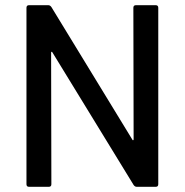

<svg xmlns="http://www.w3.org/2000/svg" viewBox="-20 -720 713 740"><path d="M504 -700H580Q590 -700 590 -690V-10Q590 0 580 0H507Q500 0 495 -7L182 -518Q181 -521 179 -520.5Q177 -520 177 -517L178 -10Q178 0 168 0H92Q82 0 82 -10V-690Q82 -700 92 -700H166Q173 -700 178 -693L490 -182Q491 -179 493 -179.5Q495 -180 495 -183L494 -690Q494 -700 504 -700Z"/></svg>

Font: Amber EN Medium
Style: Regular
Weight: 500
Designer: Jeremy Tribby
Foundry: Tribby Type Co.
Version: Version 1.403 November 24, 2021